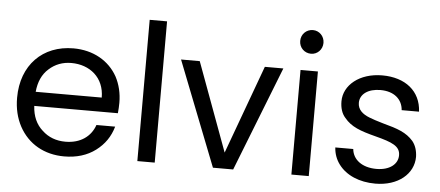

<svg xmlns="http://www.w3.org/2000/svg" viewBox="-51 -877 2297 1002"><g transform="rotate(5 1097.5 -376.0)"><path d="M78 -126C125 -39 210 9 314 9C379 9 434 -8 478 -41C522 -74 551 -116 566 -169H468C447 -108 393 -68 314 -68C266 -68 225 -83 192 -114C158 -144 139 -186 136 -240H574C576 -259 577 -278 577 -295C577 -345 566 -390 545 -430C501 -509 418 -557 314 -557C153 -557 43 -446 43 -275C43 -218 55 -169 78 -126ZM193 -436C225 -465 264 -480 310 -480C406 -480 483 -419 483 -314H137C142 -366 160 -407 193 -436Z M697 -740V0H788V-740Z M1093 0H1199L1414 -548H1317L1147 -84L976 -548H878Z M1504 0H1595V-548H1504ZM1489 -699C1489 -664 1516 -637 1551 -637C1584 -637 1611 -664 1611 -699C1611 -734 1584 -761 1551 -761C1516 -761 1489 -734 1489 -699Z M1752 -73C1791 -21 1860 9 1944 9C2063 9 2144 -59 2144 -149C2143 -182 2134 -209 2117 -230C2081 -271 2036 -287 1957 -308C1926 -317 1901 -325 1884 -332C1848 -346 1822 -368 1822 -404C1822 -449 1864 -480 1929 -480C2000 -480 2044 -442 2048 -385H2139C2134 -492 2053 -557 1932 -557C1812 -557 1731 -488 1731 -404C1731 -369 1740 -340 1759 -319C1795 -275 1843 -258 1924 -237C2013 -214 2055 -197 2055 -149C2055 -102 2012 -68 1943 -68C1868 -68 1819 -106 1814 -161H1720C1722 -128 1733 -98 1752 -73Z"/></g></svg>

Font: Poppins
Style: Regular
Weight: 400
Designer: Ninad Kale (Devanagari), Jonny Pinhorn (Latin)
Foundry: Indian Type Foundry
Version: 4.004